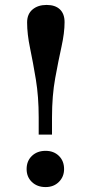

<svg xmlns="http://www.w3.org/2000/svg" viewBox="-20 -745 369 779"><path d="M137 -199V-269Q137 -353 125.5 -422.5Q114 -492 102 -549.5Q90 -607 90 -654Q90 -688 112 -706.5Q134 -725 169 -725Q204 -725 223 -707Q242 -689 242 -655Q242 -612 229.5 -555.5Q217 -499 204 -428Q191 -357 191 -268V-199ZM165 14Q131 14 109.5 -6.5Q88 -27 88 -59Q88 -92 109.5 -112.5Q131 -133 165 -133Q198 -133 219 -112.5Q240 -92 240 -59Q240 -28 219 -7Q198 14 165 14Z"/></svg>

Font: Literata 36pt Medium
Style: Regular
Weight: 500
Designer: Latin by Veronika Burian and Jose Scaglione. Greek by Irene Vlachou. Cyrillic by Vera Evstafieva.
Foundry: TypeTogether
Version: Version 3.002